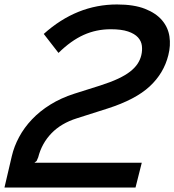

<svg xmlns="http://www.w3.org/2000/svg" viewBox="-33 -840 781 860"><path d="M721 -593Q701 -512 637.5 -453Q574 -394 449 -354L311 -310Q241 -288 197.5 -243Q154 -198 138 -135Q137 -132 134.5 -127Q132 -122 131 -119L121 -111H602L574 0H-13L20 -141Q30 -184 52.5 -226Q75 -268 110 -305Q145 -342 192.5 -371.5Q240 -401 299 -420L416 -457Q463 -472 496 -487.5Q529 -503 550 -519.5Q571 -536 583 -554Q595 -572 600 -593Q605 -614 602.5 -635Q600 -656 585 -672.5Q570 -689 540.5 -699Q511 -709 463 -709Q398 -709 341.5 -683.5Q285 -658 229 -603L163 -688Q310 -820 491 -820Q567 -820 616.5 -800.5Q666 -781 693 -749Q720 -717 726 -676.5Q732 -636 721 -593Z"/></svg>

Font: TypoPRO Sinkin Sans
Style: 500 Medium Italic
Weight: 500
Italic angle: -112°
Designer: Keith Bates
Foundry: K-Type
Version: Sinkin Sans (version 1.0)  by Keith Bates   •   © 2014   www